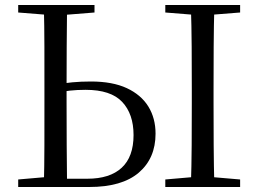

<svg xmlns="http://www.w3.org/2000/svg" viewBox="-20 -748 1034 768"><path d="M202.2 0V-33.1H329.3Q419.3 -33.1 466.7 -76.9Q514.2 -120.7 514.2 -207.8Q514.2 -292 468.7 -340.4Q423.3 -388.7 322.4 -388.7Q288.8 -388.7 260.3 -385.6Q231.8 -382.5 202.2 -376.1V-409.4Q235.9 -415.6 269.8 -418.8Q303.6 -422 343.6 -422Q430 -422 487.3 -395.4Q544.5 -368.7 573.4 -321.9Q602.2 -275 602.2 -213.4Q602.2 -114.7 535 -57.3Q467.9 0 336.9 0ZM155.3 0Q157.5 -84.1 157.6 -168.1Q157.7 -252.2 157.7 -336.8V-391.1Q157.7 -476.1 157.6 -560.7Q157.5 -645.2 155.3 -728H248.3Q247.3 -645 246.8 -561.4Q246.3 -477.8 246.3 -398V-336.8Q246.3 -251.7 246.8 -167.7Q247.3 -83.6 248.3 0ZM743.4 0Q746.2 -83.6 746.7 -167.7Q747.2 -251.7 747.2 -336.8V-391.1Q747.2 -476.1 746.7 -560.4Q746.2 -644.8 743.4 -728H837.5Q835.2 -645.2 834.7 -560.7Q834.2 -476.1 834.2 -391.1V-337Q834.2 -252.2 834.7 -168.1Q835.2 -84.1 837.5 0ZM52.8 -698V-728H358V-698L219.1 -686.9H191.7ZM641.2 0V-30.1L779.6 -42.1H800.6L940.5 -30.1V0ZM641.2 -698V-728H940.5V-698L800.6 -686.9H779.6ZM52.8 0V-30.1L190.9 -42.1H202.2V0Z"/></svg>

Font: Noto Serif SC ExtraLight
Style: Regular
Weight: 200
Designer: Ryoko NISHIZUKA 西塚涼子 (kana & ideographs); Frank Grießhammer (Latin, Greek & Cyrillic); Wenlong ZHANG 张文龙 (bopomofo); San
Foundry: Adobe
Version: Version 2.002-H1;hotconv 1.1.0;makeotfexe 2.6.0